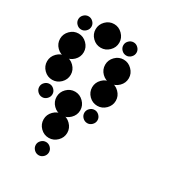

<svg xmlns="http://www.w3.org/2000/svg" viewBox="-229 -801 1121 1230"><g transform="rotate(30 331.5 -186.0)"><path d="M250 201.7Q269.2 201.7 283.8 216.3Q298.3 230.8 298.3 250Q298.3 270 283.8 284.6Q269.2 299.2 250 299.2Q230 299.2 215.4 284.6Q200.8 270 200.8 250Q200.8 230.8 215.4 216.3Q230 201.7 250 201.7ZM250 -4.2Q285 -4.2 311.2 22.1Q337.5 48.3 337.5 83.3Q337.5 119.2 311.2 145Q285 170.8 250 170.8Q214.2 170.8 188.3 145Q162.5 119.2 162.5 83.3Q162.5 48.3 188.3 22.1Q214.2 -4.2 250 -4.2ZM416.7 -131.7Q435.8 -131.7 450.4 -117.1Q465 -102.5 465 -83.3Q465 -63.3 450.4 -48.8Q435.8 -34.2 416.7 -34.2Q396.7 -34.2 382.1 -48.8Q367.5 -63.3 367.5 -83.3Q367.5 -102.5 382.1 -117.1Q396.7 -131.7 416.7 -131.7ZM250 -170.8Q285 -170.8 311.2 -144.6Q337.5 -118.3 337.5 -83.3Q337.5 -47.5 311.2 -21.7Q285 4.2 250 4.2Q214.2 4.2 188.3 -21.7Q162.5 -47.5 162.5 -83.3Q162.5 -118.3 188.3 -144.6Q214.2 -170.8 250 -170.8ZM83.3 -131.7Q102.5 -131.7 117.1 -117.1Q131.7 -102.5 131.7 -83.3Q131.7 -63.3 117.1 -48.8Q102.5 -34.2 83.3 -34.2Q63.3 -34.2 48.8 -48.8Q34.2 -63.3 34.2 -83.3Q34.2 -102.5 48.8 -117.1Q63.3 -131.7 83.3 -131.7ZM416.7 -337.5Q451.7 -337.5 477.9 -311.2Q504.2 -285 504.2 -250Q504.2 -214.2 477.9 -188.3Q451.7 -162.5 416.7 -162.5Q380.8 -162.5 355 -188.3Q329.2 -214.2 329.2 -250Q329.2 -285 355 -311.2Q380.8 -337.5 416.7 -337.5ZM83.3 -337.5Q118.3 -337.5 144.6 -311.2Q170.8 -285 170.8 -250Q170.8 -214.2 144.6 -188.3Q118.3 -162.5 83.3 -162.5Q47.5 -162.5 21.7 -188.3Q-4.2 -214.2 -4.2 -250Q-4.2 -285 21.7 -311.2Q47.5 -337.5 83.3 -337.5ZM416.7 -504.2Q451.7 -504.2 477.9 -477.9Q504.2 -451.7 504.2 -416.7Q504.2 -380.8 477.9 -355Q451.7 -329.2 416.7 -329.2Q380.8 -329.2 355 -355Q329.2 -380.8 329.2 -416.7Q329.2 -451.7 355 -477.9Q380.8 -504.2 416.7 -504.2ZM83.3 -504.2Q118.3 -504.2 144.6 -477.9Q170.8 -451.7 170.8 -416.7Q170.8 -380.8 144.6 -355Q118.3 -329.2 83.3 -329.2Q47.5 -329.2 21.7 -355Q-4.2 -380.8 -4.2 -416.7Q-4.2 -451.7 21.7 -477.9Q47.5 -504.2 83.3 -504.2ZM416.7 -631.7Q435.8 -631.7 450.4 -617.1Q465 -602.5 465 -583.3Q465 -563.3 450.4 -548.8Q435.8 -534.2 416.7 -534.2Q396.7 -534.2 382.1 -548.8Q367.5 -563.3 367.5 -583.3Q367.5 -602.5 382.1 -617.1Q396.7 -631.7 416.7 -631.7ZM250 -670.8Q285 -670.8 311.2 -644.6Q337.5 -618.3 337.5 -583.3Q337.5 -547.5 311.2 -521.7Q285 -495.8 250 -495.8Q214.2 -495.8 188.3 -521.7Q162.5 -547.5 162.5 -583.3Q162.5 -618.3 188.3 -644.6Q214.2 -670.8 250 -670.8ZM83.3 -631.7Q102.5 -631.7 117.1 -617.1Q131.7 -602.5 131.7 -583.3Q131.7 -563.3 117.1 -548.8Q102.5 -534.2 83.3 -534.2Q63.3 -534.2 48.8 -548.8Q34.2 -563.3 34.2 -583.3Q34.2 -602.5 48.8 -617.1Q63.3 -631.7 83.3 -631.7Z"/></g></svg>

Font: 0xA000-Dots-Mono
Style: Dots-Mono
Weight: 400
Version: Version 0.1